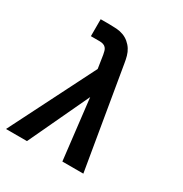

<svg xmlns="http://www.w3.org/2000/svg" viewBox="-171 -863 942 991"><g transform="rotate(30 300.0 -367.5)"><path d="M4 0 259 -505 247 -583Q247 -583 247 -583Q247 -583 247 -583Q247 -583 247 -583Q247 -583 247 -583Q245 -593 242.5 -603Q240 -613 233.5 -620.5Q227 -628 217 -631Q207 -634 196 -634H144V-735H196Q218 -735 239 -733.5Q260 -732 279 -725Q298 -718 313.5 -705Q329 -692 339.5 -675.5Q350 -659 355.5 -639Q361 -619 364 -599L465 0H340L298 -360L129 0Z"/></g></svg>

Font: Iosevka Slab Extended Oblique
Style: Bold
Weight: 700
Width: 7
Italic angle: -9°
Monospace: yes
Designer: Belleve Invis
Foundry: Belleve Invis
Version: Version 11.1.1; ttfautohint (v1.8.3)